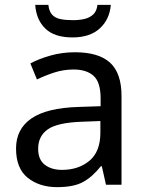

<svg xmlns="http://www.w3.org/2000/svg" viewBox="-20 -760 601 790"><path d="M288 -545Q386 -545 433 -502Q480 -459 480 -365V0H416L399 -76H395Q360 -32 321.5 -11Q283 10 215 10Q142 10 94 -28.5Q46 -67 46 -149Q46 -229 109 -272.5Q172 -316 303 -320L394 -323V-355Q394 -422 365 -448Q336 -474 283 -474Q241 -474 203 -461.5Q165 -449 132 -433L105 -499Q140 -518 188 -531.5Q236 -545 288 -545ZM314 -259Q214 -255 175.5 -227Q137 -199 137 -148Q137 -103 164.5 -82Q192 -61 235 -61Q303 -61 348 -98.5Q393 -136 393 -214V-262ZM436 -740Q431 -680 390.5 -643Q350 -606 278 -606Q204 -606 166.5 -642.5Q129 -679 125 -740H179Q182 -713 194.5 -699.5Q207 -686 228.5 -681.5Q250 -677 280 -677Q306 -677 327.5 -682Q349 -687 363.5 -700.5Q378 -714 381 -740Z"/></svg>

Font: Noto Naskh Arabic
Style: Regular
Weight: 400
Designer: Monotype Design Team, David Williams, Mohamad Dakak and Nizar Qandah
Foundry: Monotype Imaging Inc.
Version: Version 2.013